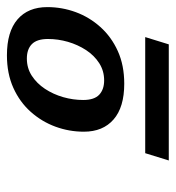

<svg xmlns="http://www.w3.org/2000/svg" viewBox="3 -752 507 554"><g transform="rotate(-90 257.0 -474.5)"><path d="M71.5 -241.5 92.5 -309.5H427.5L406.5 -241.5ZM375 -708.5Q443 -708.5 478.5 -678Q514 -647.5 514 -592Q514 -549.5 499.5 -510Q485 -470.5 456.5 -438.8Q428 -407 387 -388.5Q346 -370 293 -370Q225 -370 189.8 -400.8Q154.5 -431.5 154.5 -486.5Q154.5 -529 169 -568.5Q183.5 -608 211.8 -639.8Q240 -671.5 281 -690Q322 -708.5 375 -708.5ZM302.5 -428Q330 -428 352.2 -442.2Q374.5 -456.5 390 -480.2Q405.5 -504 413.8 -532.5Q422 -561 422 -590Q422 -622 407.2 -636.5Q392.5 -651 365.5 -651Q338 -651 316 -636.8Q294 -622.5 278.2 -598.8Q262.5 -575 254.2 -546.2Q246 -517.5 246 -488.5Q246 -456.5 261.2 -442.2Q276.5 -428 302.5 -428Z"/></g></svg>

Font: Newsreader 9pt Medium
Style: Italic
Weight: 500
Italic angle: -17°
Designer: Hugues Gentile
Foundry: Production Type
Version: Version 1.003